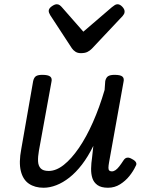

<svg xmlns="http://www.w3.org/2000/svg" viewBox="-20 -867 686 903"><path d="M185 16Q144 16 116 -3Q88 -22 78 -62.5Q68 -103 80 -166L136 -486Q140 -503 149.5 -509Q159 -515 179 -515Q206 -515 216 -507Q226 -499 222 -482L163 -158Q158 -130 159 -108.5Q160 -87 171.5 -75Q183 -63 209 -63Q244 -63 280 -91.5Q316 -120 351 -171Q386 -222 417 -292Q448 -362 472 -444L475 -486Q479 -503 489 -509Q499 -515 519 -515Q546 -515 555.5 -507Q565 -499 561 -482L493 -104Q490 -87 490 -77.5Q490 -68 494.5 -64.5Q499 -61 506 -61Q515 -61 523.5 -67Q532 -73 541 -84.5Q550 -96 561 -113Q568 -124 578 -125.5Q588 -127 601 -119Q615 -112 619.5 -103.5Q624 -95 618 -86Q607 -62 588.5 -39Q570 -16 544.5 0Q519 16 488 16Q456 16 438.5 3.5Q421 -9 414.5 -29Q408 -49 408.5 -74.5Q409 -100 413 -126L419 -181Q394 -130 365.5 -93Q337 -56 306.5 -32Q276 -8 245 4Q214 16 185 16ZM533 -847Q544 -847 555 -835.5Q566 -824 566 -813Q566 -806 563.5 -801.5Q561 -797 557 -792L412 -638Q402 -628 390.5 -622.5Q379 -617 360 -617Q345 -617 334.5 -624Q324 -631 318 -640L216 -796Q212 -803 210.5 -807.5Q209 -812 209 -815Q209 -827 223 -837Q237 -847 247 -847Q255 -847 261 -842.5Q267 -838 272 -832L372 -718L506 -833Q513 -838 519 -842.5Q525 -847 533 -847Z"/></svg>

Font: Playwrite DE VA
Style: Regular
Weight: 400
Designer: Veronika Burian, José Scaglione
Foundry: TypeTogether
Version: Version 1.002